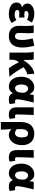

<svg xmlns="http://www.w3.org/2000/svg" viewBox="1820 -2442 825 4504"><g transform="rotate(90 2232.0 -190.5)"><path d="M309 14C380 14 446 1 520 -52L450 -164C408 -132 359 -122 327 -122C253 -122 214 -143 214 -181C214 -219 238 -232 293 -232C324 -232 359 -229 392 -227V-353C366 -351 335 -349 311 -349C263 -349 237 -363 237 -394C237 -426 270 -447 321 -447C363 -447 407 -435 444 -411L509 -525C452 -562 379 -583 311 -583C181 -583 63 -533 63 -419C63 -374 91 -320 149 -301V-296C81 -279 40 -239 40 -163C40 -45 162 14 309 14Z M830 14C1005 14 1095 -106 1095 -300C1095 -394 1078 -492 1053 -583L881 -545C908 -442 918 -363 918 -292C918 -179 888 -130 830 -130C787 -130 753 -161 753 -216C753 -292 760 -383 760 -427C760 -481 758 -530 749 -569H577C588 -506 590 -437 590 -392C590 -338 586 -285 586 -231C586 -90 656 14 830 14Z M1580 13 1781 0C1706 -83 1616 -220 1558 -331C1619 -382 1665 -405 1723 -417L1710 -583C1575 -566 1475 -459 1392 -331H1387V-427C1387 -481 1385 -532 1376 -569H1200C1211 -508 1214 -437 1214 -392V0H1381V-35C1381 -122 1397 -176 1440 -219L1442 -221C1492 -117 1539 -41 1580 13Z M2010 14C2076 14 2127 -16 2165 -78H2170C2192 -10 2240 14 2321 14C2368 14 2402 5 2423 -6L2402 -137C2389 -132 2376 -130 2365 -130C2333 -130 2310 -142 2310 -182C2310 -265 2355 -440 2385 -569H2209L2192 -474H2187C2150 -551 2096 -583 2033 -583C1901 -583 1781 -471 1781 -283C1781 -98 1871 14 2010 14ZM2053 -132C1998 -132 1963 -177 1963 -285C1963 -394 2012 -438 2060 -438C2106 -438 2135 -404 2157 -345L2150 -248C2146 -183 2100 -132 2053 -132Z M2667 14C2717 14 2745 5 2770 -6L2749 -137C2738 -132 2723 -130 2714 -130C2681 -130 2665 -141 2665 -179C2665 -269 2673 -439 2678 -569H2498V-185C2498 -66 2535 14 2667 14Z M2843 202H3023C3019 120 3015 38 3010 -48C3049 -1 3103 14 3150 14C3270 14 3386 -98 3386 -294C3386 -477 3284 -583 3118 -583C2960 -583 2843 -487 2843 -270ZM3108 -132C3075 -132 3043 -139 3010 -174V-287C3010 -378 3052 -438 3111 -438C3173 -438 3204 -391 3204 -291C3204 -177 3160 -132 3108 -132Z M3670 14C3720 14 3748 5 3773 -6L3752 -137C3741 -132 3726 -130 3717 -130C3684 -130 3668 -141 3668 -179C3668 -269 3676 -439 3681 -569H3501V-185C3501 -66 3538 14 3670 14Z M4048 14C4114 14 4165 -16 4203 -78H4208C4230 -10 4278 14 4359 14C4406 14 4440 5 4461 -6L4440 -137C4427 -132 4414 -130 4403 -130C4371 -130 4348 -142 4348 -182C4348 -265 4393 -440 4423 -569H4247L4230 -474H4225C4188 -551 4134 -583 4071 -583C3939 -583 3819 -471 3819 -283C3819 -98 3909 14 4048 14ZM4091 -132C4036 -132 4001 -177 4001 -285C4001 -394 4050 -438 4098 -438C4144 -438 4173 -404 4195 -345L4188 -248C4184 -183 4138 -132 4091 -132Z"/></g></svg>

Font: Noto Sans TC Black
Style: Regular
Weight: 900
Designer: Ryoko NISHIZUKA 西塚涼子 (kana, bopomofo & ideographs); Paul D. Hunt (Latin, Greek & Cyrillic); Sandoll Communications 산돌커뮤니
Foundry: Adobe
Version: Version 2.004;hotconv 1.0.118;makeotfexe 2.5.65603